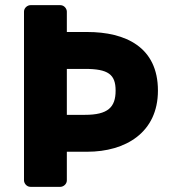

<svg xmlns="http://www.w3.org/2000/svg" viewBox="-20 -699 694 744"><path d="M73 0C73 11 83 25 98 25H214C225 25 239 15 239 0V-111H318C466 -111 592 -185 592 -348C592 -517 466 -575 318 -575H239V-654C239 -665 229 -679 214 -679H98C87 -679 73 -669 73 -654ZM239 -254V-432H309C399 -432 428 -411 428 -348C428 -283 398 -254 309 -254Z"/></svg>

Font: Falling Sky
Style: Blk
Weight: 900
Designer: Paul D. Hunt
Foundry: Adobe Systems Incorporated
Version: Version 1.02